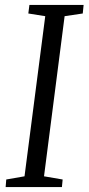

<svg xmlns="http://www.w3.org/2000/svg" viewBox="-20 -763 361 783"><path d="M3 0 5.5 -31 80 -44 164.5 -697 95.5 -708 100 -743H321L317.5 -708L243.5 -697L159.5 -44L235.5 -31L232.5 0Z"/></svg>

Font: Merriweather 48pt Light
Style: Italic
Weight: 300
Italic angle: -7.8°
Version: Version 2.101